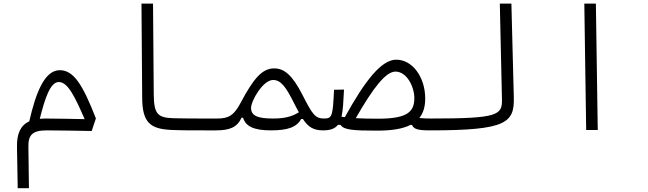

<svg xmlns="http://www.w3.org/2000/svg" viewBox="-20 -713 3556 1053"><path d="M77.1 319.3H138.7L135.7 90.3C134.8 29.3 156.7 2 234.9 2C291.5 2 403.3 3.9 482.9 5.4L505.9 -63.5C434.1 -248 384.3 -328.1 307.6 -328.1C222.7 -328.1 175.3 -199.2 140.6 -47.4C91.8 -25.4 71.8 21.5 73.2 92.8ZM198.2 -61.5C226.6 -173.8 255.4 -263.2 302.7 -263.2C352.1 -263.2 390.6 -182.6 444.3 -59.6C381.3 -60.5 289.1 -63 227.5 -63C217.3 -63 207.5 -62.5 198.2 -61.5Z M1166 2C1183.6 2 1192.4 -9.3 1192.4 -33.7C1192.4 -53.7 1184.1 -63 1171.9 -63C1153.8 -63 1137.2 -63 1121.1 -63C1045.4 -63 987.8 -63 933.6 -64.5C845.2 -67.4 824.2 -85 823.2 -197.3L819.3 -693.4H755.9L759.8 -175.3C760.7 -41 804.2 -5.9 918 -0.5C977.5 2.4 1044.4 2 1116.2 2C1132.8 2 1149.4 2 1166 2Z M1163.1 2C1236.8 2 1279.8 -12.7 1304.7 -67.4H1313C1326.7 -22 1368.2 2 1465.8 2C1557.6 2 1606.9 -15.1 1631.8 -60.5H1641.1C1670.4 -16.1 1699.2 2 1752 2C1775.4 2 1788.1 -2.4 1788.1 -32.2C1788.1 -57.1 1779.3 -63 1757.8 -63C1708.5 -63 1694.3 -84 1638.7 -192.9C1584.5 -298.3 1541 -337.9 1483.9 -337.9C1418 -337.9 1371.1 -283.7 1299.3 -148.4C1263.7 -81.5 1235.4 -63 1171.9 -63C1149.9 -63 1143.1 -49.8 1143.1 -31.7C1143.1 -7.8 1148.9 2 1163.1 2ZM1619.1 -97.2C1577.1 -70.8 1533.2 -63 1477.1 -63C1397.5 -63 1356.9 -76.2 1356.9 -120.6C1356.9 -160.2 1421.9 -274.4 1478 -274.4C1520 -274.4 1547.9 -235.4 1587.4 -157.7C1599.1 -134.8 1609.4 -114.3 1619.1 -97.2Z M2338.4 2C2368.2 2 2377.9 -9.8 2377.9 -33.7C2377.9 -55.2 2370.1 -63 2343.8 -63C2319.8 -63 2301.8 -63.5 2279.8 -65.9C2302.2 -93.3 2312 -128.9 2312 -172.9C2312 -289.1 2242.7 -385.7 2153.3 -385.7C2071.8 -385.7 1982.4 -271.5 1871.1 -70.3C1864.7 -70.8 1858.4 -71.8 1853 -72.8C1861.3 -107.9 1863.3 -157.2 1866.7 -221.7L1812 -220.7C1805.2 -76.7 1802.2 -63 1757.8 -63L1752 2C1792.5 2 1817.4 -7.8 1833.5 -28.3H1847.7C1864.7 0 1918.5 3.4 2049.8 3.4C2130.4 3.4 2189.5 -6.8 2231 -27.8H2239.3C2250 -4.4 2272 2 2338.4 2ZM1931.2 -64.9C2027.3 -232.4 2095.7 -320.3 2148.9 -320.3C2212.4 -320.3 2252.4 -235.4 2252.4 -175.3C2252.4 -99.6 2213.9 -62 2053.7 -62C2003.4 -62 1963.9 -63 1931.2 -64.9Z M2337.9 2C2758.3 2 2801.8 -39.1 2797.9 -180.7L2784.7 -693.4H2721.2L2732.9 -169.4C2734.9 -81.1 2711.9 -63 2343.8 -63C2324.2 -63 2310.5 -56.2 2310.5 -31.2C2310.5 -8.8 2318.8 2 2337.9 2Z M3194.8 0H3258.3L3248 -693.4H3184.6Z"/></svg>

Font: Cascadia Code PL Light
Style: Regular
Weight: 300
Monospace: yes
Designer: Aaron Bell
Foundry: Saja Typeworks
Version: Version 2404.023